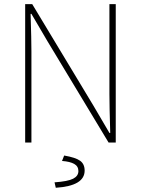

<svg xmlns="http://www.w3.org/2000/svg" viewBox="-20 -680 672 916"><path d="M100.1 0V-660.2H133.8L425.8 -175.8Q492.7 -62.5 502 -45.9H505.9Q502 -173.8 502 -231.9V-660.2H532.2V0H498L206.1 -483.9Q139.2 -597.2 129.9 -613.8H126Q129.9 -489.7 129.9 -434.1V0ZM246.1 215.8 240.2 189.9Q303.7 185.5 328.9 172.6Q354 159.7 354 136.2Q354 113.3 334.2 102.1Q314.5 90.8 275.9 87.9L286.1 62Q340.3 71.3 362.1 86.9Q383.8 102.5 383.8 133.8Q383.8 207 246.1 215.8Z"/></svg>

Font: Source Sans 3 ExtraLight
Style: Regular
Weight: 200
Designer: Paul D. Hunt
Foundry: Adobe
Version: Version 3.052;hotconv 1.1.0;makeotfexe 2.6.0